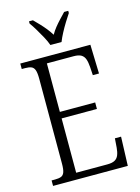

<svg xmlns="http://www.w3.org/2000/svg" viewBox="-136 -1006 787 1082"><g transform="rotate(-15 257.5 -465.5)"><path d="M35 0V-32H55Q77 -32 90.5 -37Q104 -42 110 -58.5Q116 -75 116 -108V-603Q116 -638 110 -654.5Q104 -671 90.5 -676.5Q77 -682 55 -682H35V-714H444L449 -545H413L410 -593Q408 -622 401.5 -640Q395 -658 380 -667Q365 -676 336 -676H180V-393H386V-355H180V-38H361Q390 -38 405.5 -46.5Q421 -55 428 -72.5Q435 -90 437 -115L441 -169H477L471 0ZM226 -771Q218 -794 203.5 -820.5Q189 -847 173.5 -873Q158 -899 144 -918V-931H167Q185 -913 201 -896Q217 -879 231.5 -861Q246 -843 259 -822Q271 -843 285.5 -861Q300 -879 316 -896Q332 -913 349 -931H373V-918Q360 -899 344 -873Q328 -847 314 -820.5Q300 -794 291 -771Z"/></g></svg>

Font: Noto Serif Ethiopic Condensed Light
Style: Regular
Weight: 300
Width: 3
Designer: Monotype Design Team
Foundry: Monotype Imaging Inc.
Version: Version 2.102